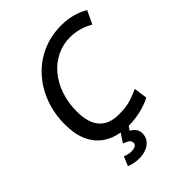

<svg xmlns="http://www.w3.org/2000/svg" viewBox="-253 -838 1168 1168"><g transform="rotate(-45 331.5 -253.5)"><path d="M249 201Q228 201 207.5 197Q187 193 167 185L192 125Q204 130 218 133.5Q232 137 245 137Q268 137 280 130Q292 123 292 109Q292 95 282.5 86Q273 77 244 66Q251 53 261 38Q271 23 281 9Q219 -1 172.5 -34.5Q126 -68 100.5 -125.5Q75 -183 75 -264Q75 -359 105.5 -440Q136 -521 191.5 -581.5Q247 -642 322 -675Q397 -708 485 -708Q532 -708 575.5 -697.5Q619 -687 663 -662L623 -577Q584 -599 547.5 -609Q511 -619 472 -619Q412 -619 359 -593.5Q306 -568 266.5 -521.5Q227 -475 204.5 -410.5Q182 -346 182 -269Q182 -173 224.5 -124.5Q267 -76 350 -76Q417 -76 459.5 -90.5Q502 -105 529 -118L541 -31Q501 -10 451 2Q401 14 344 15Q339 21 334.5 28Q330 35 327 41Q349 52 360 68Q371 84 371 106Q371 137 354 158.5Q337 180 309.5 190.5Q282 201 249 201Z"/></g></svg>

Font: Ubuntu Sans Medium
Style: Italic
Weight: 500
Italic angle: -13.5°
Designer: Dalton Maag Ltd
Foundry: Dalton Maag Ltd
Version: Version 1.006